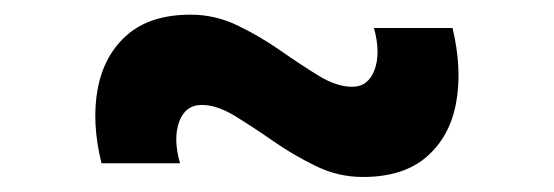

<svg xmlns="http://www.w3.org/2000/svg" viewBox="-20 -446 756 262"><path d="M475.2 -204.5Q441.8 -204.5 411.2 -219.3Q380.5 -234.2 352.8 -253.5Q325 -272.8 300.5 -287.8Q276 -302.8 255.3 -302.8Q232.8 -302.8 224.4 -279.6Q216.1 -256.3 225.7 -223.2H118.5Q104.6 -279.8 113.5 -325.7Q122.4 -371.6 154 -398.8Q185.6 -426 240.2 -426Q273.6 -426 304.3 -411.2Q335.1 -396.3 363 -376.8Q391 -357.2 415.3 -342.4Q439.6 -327.6 460.7 -327.6Q482.5 -327.6 491.1 -350.7Q499.7 -373.8 490.3 -407.8H597.5Q611 -351.2 602.3 -305.2Q593.7 -259.2 562 -231.9Q530.4 -204.5 475.2 -204.5Z"/></svg>

Font: Manrope Variable Light
Style: Regular
Weight: 200
Designer: Mikhail Sharanda
Foundry: Mikhail Sharanda
Version: Version 4.505